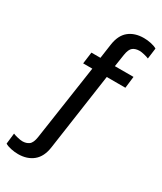

<svg xmlns="http://www.w3.org/2000/svg" viewBox="-305 -808 904 1071"><g transform="rotate(30 147.0 -272.0)"><path d="M374 -709 365 -640Q354 -645 335 -649.5Q316 -654 305 -654Q278 -654 261.5 -641.5Q245 -629 239 -590L227 -511H347L338 -436H218L147 58Q138 122 100 153Q62 184 4 184Q-18 184 -42 179Q-66 174 -80 165L-72 96Q-61 101 -41.5 105.5Q-22 110 -11 110Q14 110 31 97.5Q48 85 54 46L125 -436H66L76 -511H134L147 -602Q156 -667 193.5 -697.5Q231 -728 290 -728Q312 -728 336 -723Q360 -718 374 -709Z"/></g></svg>

Font: Chivo
Style: Italic
Weight: 400
Italic angle: -8.05°
Designer: Hector Gatti
Foundry: Omnibus-Type
Version: Version 1.007